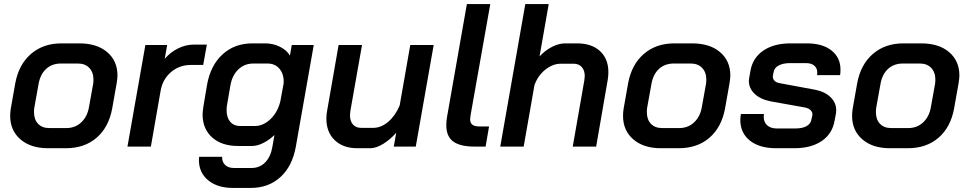

<svg xmlns="http://www.w3.org/2000/svg" viewBox="-20 -720 4761 943"><path d="M30 -151Q30 -169 33 -187L55 -311Q72 -403 132 -455Q192 -507 282 -507H369Q456 -507 506.5 -464Q557 -421 557 -349Q557 -337 553 -311L531 -187Q514 -95 454.5 -43.5Q395 8 303 8H216Q131 8 80.5 -35.5Q30 -79 30 -151ZM306 -91Q349 -91 379 -119Q409 -147 417 -194L437 -305Q439 -313 439 -329Q439 -365 418.5 -386.5Q398 -408 363 -408H279Q235 -408 206 -381Q177 -354 169 -305L149 -194Q147 -185 147 -169Q147 -133 167 -112Q187 -91 222 -91Z M694 -499H801L789 -431Q816 -463 854 -482Q892 -501 932 -501H996L978 -401H918Q861 -401 820 -366Q779 -331 769 -275L721 0H606Z M957 66Q957 56 958 50H1071Q1070 75 1085.5 90Q1101 105 1128 105H1216Q1256 105 1283 77Q1310 49 1318 0L1328 -57Q1302 -32 1272.5 -17.5Q1243 -3 1218 -3H1149Q1069 -3 1022 -45Q975 -87 975 -158Q975 -169 979 -197L997 -304Q1014 -399 1073 -453Q1132 -507 1220 -507H1282Q1321 -507 1354.5 -490.5Q1388 -474 1404 -447L1413 -499H1521L1433 0Q1416 96 1357.5 149.5Q1299 203 1212 203H1124Q1048 203 1002.5 165.5Q957 128 957 66ZM1231 -101Q1273 -101 1308.5 -135Q1344 -169 1357 -223L1373 -310Q1376 -353 1354 -380.5Q1332 -408 1294 -408H1224Q1180 -408 1149.5 -378Q1119 -348 1111 -297L1095 -204Q1093 -195 1093 -178Q1093 -142 1111 -121.5Q1129 -101 1161 -101Z M1583 -137Q1583 -159 1587 -178L1643 -499H1758L1701 -176Q1699 -160 1699 -154Q1699 -125 1713.5 -108.5Q1728 -92 1754 -92H1813Q1852 -92 1887 -122Q1922 -152 1943 -202L1995 -499H2110L2022 0H1914L1926 -68Q1896 -34 1861.5 -13Q1827 8 1798 8H1735Q1665 8 1624 -31.5Q1583 -71 1583 -137Z M2172 -105Q2172 -127 2176 -148L2273 -700H2388L2291 -153Q2289 -141 2289 -135Q2289 -117 2299.5 -108Q2310 -99 2334 -99H2382L2365 0H2311Q2240 0 2206 -25Q2172 -50 2172 -105Z M2560 -700H2675L2630 -443Q2658 -473 2691.5 -490Q2725 -507 2756 -507H2814Q2886 -507 2927 -469Q2968 -431 2968 -366Q2968 -349 2965 -329L2908 0H2793L2850 -326Q2852 -340 2852 -347Q2852 -374 2837.5 -390.5Q2823 -407 2798 -407H2734Q2695 -407 2658.5 -378Q2622 -349 2605 -302L2552 0H2437Z M3040 -151Q3040 -169 3043 -187L3065 -311Q3082 -403 3142 -455Q3202 -507 3292 -507H3379Q3466 -507 3516.5 -464Q3567 -421 3567 -349Q3567 -337 3563 -311L3541 -187Q3524 -95 3464.5 -43.5Q3405 8 3313 8H3226Q3141 8 3090.5 -35.5Q3040 -79 3040 -151ZM3316 -91Q3359 -91 3389 -119Q3419 -147 3427 -194L3447 -305Q3449 -313 3449 -329Q3449 -365 3428.5 -386.5Q3408 -408 3373 -408H3289Q3245 -408 3216 -381Q3187 -354 3179 -305L3159 -194Q3157 -185 3157 -169Q3157 -133 3177 -112Q3197 -91 3232 -91Z M3616 -131Q3616 -145 3619 -160H3732Q3731 -155 3731 -146Q3731 -120 3748 -104.5Q3765 -89 3796 -89H3885Q3920 -89 3940.5 -100Q3961 -111 3965 -132L3970 -154Q3972 -167 3962.5 -177.5Q3953 -188 3934 -192L3766 -222Q3715 -232 3686.5 -259Q3658 -286 3658 -323Q3658 -328 3660 -340L3666 -373Q3677 -436 3729 -471.5Q3781 -507 3863 -507H3943Q4020 -507 4064 -472Q4108 -437 4108 -378Q4108 -360 4106 -351H3993Q3994 -355 3994 -363Q3994 -385 3979.5 -397.5Q3965 -410 3939 -410H3860Q3827 -410 3805.5 -399Q3784 -388 3780 -368L3776 -348Q3774 -335 3783 -324.5Q3792 -314 3812 -311L3985 -279Q4033 -269 4060 -242Q4087 -215 4087 -179Q4087 -169 4086 -164L4079 -127Q4068 -63 4016 -27.5Q3964 8 3881 8H3792Q3710 8 3663 -29.5Q3616 -67 3616 -131Z M4165 -151Q4165 -169 4168 -187L4190 -311Q4207 -403 4267 -455Q4327 -507 4417 -507H4504Q4591 -507 4641.5 -464Q4692 -421 4692 -349Q4692 -337 4688 -311L4666 -187Q4649 -95 4589.5 -43.5Q4530 8 4438 8H4351Q4266 8 4215.5 -35.5Q4165 -79 4165 -151ZM4441 -91Q4484 -91 4514 -119Q4544 -147 4552 -194L4572 -305Q4574 -313 4574 -329Q4574 -365 4553.5 -386.5Q4533 -408 4498 -408H4414Q4370 -408 4341 -381Q4312 -354 4304 -305L4284 -194Q4282 -185 4282 -169Q4282 -133 4302 -112Q4322 -91 4357 -91Z"/></svg>

Font: Bai Jamjuree SemiBold
Style: Italic
Weight: 600
Italic angle: -10°
Version: Version 1.000; ttfautohint (v1.6)